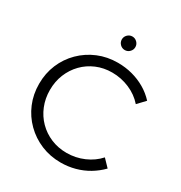

<svg xmlns="http://www.w3.org/2000/svg" viewBox="-206 -1046 1135 1204"><g transform="rotate(30 361.0 -444.0)"><path d="M407 11Q331 11 265 -16.5Q199 -44 149 -93.5Q99 -143 71.5 -208.5Q44 -274 44 -350Q44 -426 71.5 -491.5Q99 -557 149 -606.5Q199 -656 265 -683.5Q331 -711 407 -711Q462 -711 512.5 -697.5Q563 -684 606.5 -658.5Q650 -633 684 -596L633 -542Q592 -589 532 -614.5Q472 -640 407 -640Q346 -640 294 -618Q242 -596 203.5 -556.5Q165 -517 143.5 -464.5Q122 -412 122 -350Q122 -289 143.5 -236Q165 -183 204 -143.5Q243 -104 295.5 -82Q348 -60 409 -60Q474 -60 533 -85.5Q592 -111 632 -156L682 -104Q647 -68 603.5 -42Q560 -16 510 -2.5Q460 11 407 11ZM403 -801Q383 -801 368.5 -815.5Q354 -830 354 -850Q354 -870 368.5 -884.5Q383 -899 403 -899Q423 -899 437.5 -884.5Q452 -870 452 -850Q452 -830 437.5 -815.5Q423 -801 403 -801Z"/></g></svg>

Font: Red Hat Display Variable
Style: Regular
Weight: 400
Designer: Pentagram, MCKL
Foundry: Pentagram, MCKL
Version: Version 1.021